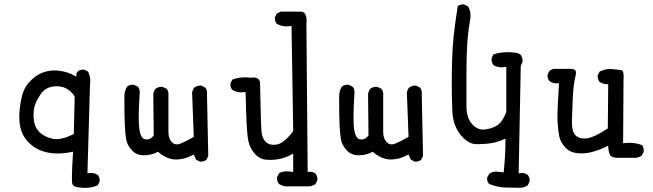

<svg xmlns="http://www.w3.org/2000/svg" viewBox="-20 -745 3040 894"><path d="M353 128.4Q367.2 129.9 373.5 129.9Q394 129.9 408.7 126.5Q423.3 123 435.1 117.7L443.8 100.6Q444.3 98.1 444.3 95.7Q444.3 80.1 435.5 69.8Q421.4 60.1 403.3 60.1Q397.9 60.1 387.2 61.5L398.9 -347.2Q400.4 -357.9 400.4 -366.2Q400.4 -392.1 390.1 -411.6L373 -420.4Q370.6 -420.9 368.2 -420.9Q350.6 -420.9 341.8 -411.6Q335.4 -405.3 335.4 -395.5V-387.7L328.6 -391.6Q296.4 -410.6 255.9 -415.5Q244.6 -417 233.9 -417Q167 -417 118.7 -365.2Q89.8 -335 80.6 -290.5Q69.8 -241.7 69.8 -199.7Q69.8 -151.4 86.4 -119.1Q96.7 -98.1 115.2 -79.6Q137.7 -57.6 166 -45.7Q194.3 -33.7 232.4 -30.8Q241.2 -30.3 251 -30.3Q280.3 -30.3 314.5 -37.6L320.3 -38.6Q314.9 45.9 314.9 75Q314.9 104 316.4 109.4Q317.9 114.7 320.8 118.2Q329.6 126.5 353 128.4ZM243.7 -97.2Q234.9 -97.2 227.1 -98.6Q186.5 -106.9 163.1 -130.4Q142.1 -151.4 138.2 -182.1Q136.2 -196.3 136.2 -211.4Q136.2 -239.7 145 -261.7Q152.8 -282.2 169.4 -306.6Q194.3 -343.3 243.7 -343.3Q296.9 -343.3 327.1 -296.4L327.6 -295.4L323.7 -121.1L321.3 -120.1Q276.9 -97.2 243.7 -97.2Z M915 7.8Q930.7 7.8 940.9 -1L949.7 -18.6L943.8 -305.7L944.3 -311.5Q944.3 -327.1 935.5 -337.4L918 -346.2Q915 -346.7 912.1 -346.7Q909.2 -346.7 904.3 -345.7Q894 -344.2 884.8 -337.4Q876.5 -327.1 874.5 -313.5L882.3 -107.9Q846.7 -86.9 822.3 -77.1Q812.5 -72.8 803.7 -72.8Q789.6 -72.8 779.3 -84Q764.2 -101.1 764.2 -130.9V-299.8L764.6 -305.7Q764.6 -321.3 755.9 -331.5L737.3 -340.3Q734.9 -340.8 732.4 -340.8Q716.3 -340.8 704.1 -331.5Q695.8 -321.3 693.8 -307.1L695.8 -114.7Q692.4 -109.9 689 -106.4Q678.2 -95.7 663.6 -95.7Q655.3 -95.7 650.9 -97.9Q646.5 -100.1 644 -103Q631.3 -115.7 627.9 -151.9Q626 -171.4 626 -207.5Q626 -243.7 630.4 -310.1Q630.9 -313 630.9 -315.9Q630.9 -318.8 629.9 -323.2Q628.9 -333 622.1 -341.3L604.5 -350.1Q602.1 -350.6 599.6 -350.6Q583.5 -350.6 571.8 -341.8Q559.1 -321.3 559.1 -295.9Q559.1 -211.9 561 -166.3Q563 -120.6 567.6 -95Q572.3 -69.3 594.2 -45.4Q615.2 -22 649.9 -22Q684.6 -22 712.9 -37.1L715.3 -38.6L717.8 -36.6Q755.4 -4.4 795.4 -2.4Q798.8 -2.4 801.8 -2.4Q838.9 -2.4 877.9 -23.4L881.8 -25.9L893.1 -1.5L910.2 7.3Q912.6 7.8 915 7.8Z M1458 89.8Q1458 74.2 1449.2 63.5Q1438.5 54.7 1422.9 54.7Q1420.4 54.7 1412.6 55.7L1406.7 -630.9Q1406.7 -630.9 1406.7 -631.3Q1407.7 -640.1 1407.7 -648.7Q1407.7 -657.2 1406.2 -665Q1402.3 -684.1 1390.6 -689Q1386.7 -690.4 1381.8 -690.9H1287.1L1269 -682.1L1260.3 -665Q1259.8 -662.6 1259.8 -660.2Q1259.8 -644.5 1268.6 -634.3Q1290 -622.1 1314.9 -622.1Q1323.2 -622.1 1337.4 -624.5L1345.2 -134.3Q1330.6 -115.2 1317.9 -102.5Q1290.5 -75.2 1268.1 -71.8Q1260.3 -70.8 1253.4 -70.8Q1231 -70.8 1217.8 -84Q1200.7 -100.6 1197.8 -130.4Q1194.8 -158.7 1190.9 -356.4Q1190.4 -369.6 1183.6 -376.5Q1175.3 -384.3 1158.2 -384.3Q1152.3 -384.3 1144.5 -383.3Q1131.3 -384.8 1119.6 -384.8Q1088.9 -384.8 1062 -374.5L1053.2 -357.4Q1052.7 -355 1052.7 -352.5Q1052.7 -336.9 1061.5 -326.7Q1080.6 -314.9 1105.5 -314.9Q1111.8 -314.9 1123.5 -316.4Q1127.4 -142.1 1134.3 -100.1Q1141.6 -53.7 1170.9 -24.4Q1191.9 -3.9 1217.3 -1.5Q1227.5 -0.5 1237.8 -0.5Q1293 -0.5 1338.9 -26.4L1345.2 -29.8V56.2Q1326.7 52.7 1315.4 52.7Q1293.9 52.7 1279.8 61.5L1270 79.6Q1269.5 81.5 1269.5 83.5Q1269.5 99.6 1279.3 111.8Q1296.9 123 1318.4 123Q1321.8 123 1325.2 122.6H1422.4Q1436.5 120.6 1448.7 112.3L1457.5 94.7Q1458 92.3 1458 89.8Z M1915 7.8Q1930.7 7.8 1940.9 -1L1949.7 -18.6L1943.8 -305.7L1944.3 -311.5Q1944.3 -327.1 1935.5 -337.4L1918 -346.2Q1915 -346.7 1912.1 -346.7Q1909.2 -346.7 1904.3 -345.7Q1894 -344.2 1884.8 -337.4Q1876.5 -327.1 1874.5 -313.5L1882.3 -107.9Q1846.7 -86.9 1822.3 -77.1Q1812.5 -72.8 1803.7 -72.8Q1789.6 -72.8 1779.3 -84Q1764.2 -101.1 1764.2 -130.9V-299.8L1764.6 -305.7Q1764.6 -321.3 1755.9 -331.5L1737.3 -340.3Q1734.9 -340.8 1732.4 -340.8Q1716.3 -340.8 1704.1 -331.5Q1695.8 -321.3 1693.8 -307.1L1695.8 -114.7Q1692.4 -109.9 1689 -106.4Q1678.2 -95.7 1663.6 -95.7Q1655.3 -95.7 1650.9 -97.9Q1646.5 -100.1 1644 -103Q1631.3 -115.7 1627.9 -151.9Q1626 -171.4 1626 -207.5Q1626 -243.7 1630.4 -310.1Q1630.9 -313 1630.9 -315.9Q1630.9 -318.8 1629.9 -323.2Q1628.9 -333 1622.1 -341.3L1604.5 -350.1Q1602.1 -350.6 1599.6 -350.6Q1583.5 -350.6 1571.8 -341.8Q1559.1 -321.3 1559.1 -295.9Q1559.1 -211.9 1561 -166.3Q1563 -120.6 1567.6 -95Q1572.3 -69.3 1594.2 -45.4Q1615.2 -22 1649.9 -22Q1684.6 -22 1712.9 -37.1L1715.3 -38.6L1717.8 -36.6Q1755.4 -4.4 1795.4 -2.4Q1798.8 -2.4 1801.8 -2.4Q1838.9 -2.4 1877.9 -23.4L1881.8 -25.9L1893.1 -1.5L1910.2 7.3Q1912.6 7.8 1915 7.8Z M2397.9 129.4Q2420.4 129.4 2437 118.2L2445.8 100.6Q2446.3 97.7 2446.3 93.3Q2446.3 88.9 2444.3 82.3Q2442.4 75.7 2437.5 69.8Q2424.8 60.1 2409.7 60.1Q2405.3 60.1 2395 62L2404.8 -437.5L2412.6 -457Q2413.1 -459.5 2413.1 -461.9Q2413.1 -478 2404.3 -490.2Q2389.6 -500.5 2370.1 -500.5H2369.6Q2355.5 -502 2343.3 -502Q2307.6 -502 2277.3 -491.7L2269 -474.6Q2268.6 -471.7 2268.6 -469.5Q2268.6 -467.3 2268.8 -464.1Q2269 -460.9 2270.5 -456.5Q2272.5 -448.7 2277.3 -441.9Q2294.4 -431.6 2315.4 -431.6Q2323.7 -431.6 2337.4 -434.1V-222.7Q2318.8 -175.8 2293.5 -160.2Q2268.1 -145 2236.3 -142.1Q2232.9 -141.6 2230 -141.6Q2200.7 -141.6 2177.2 -168Q2151.9 -196.8 2151.9 -252V-396.5Q2151.9 -487.3 2155.8 -543.7Q2159.7 -600.1 2169.4 -655.3Q2170.9 -664.1 2170.9 -672.4Q2170.9 -696.3 2159.2 -715.3L2141.6 -724.1Q2138.7 -724.6 2134.5 -724.6Q2130.4 -724.6 2123.8 -722.9Q2117.2 -721.2 2111.3 -716.3Q2100.1 -647 2092.3 -576.7Q2083.5 -496.1 2083.5 -355.5Q2083.5 -274.9 2086.4 -223.1Q2090.8 -149.4 2136.7 -103.5Q2166.5 -73.7 2199.2 -73.7Q2253.4 -73.7 2287.6 -82.5Q2306.6 -87.9 2327.1 -96.7L2333.5 -99.6V-92.8Q2333.5 -17.1 2325.2 57.6L2301.3 55.2Q2295.4 54.2 2290 54.2Q2272 54.2 2258.3 63.5L2248.5 81.5Q2248 83.5 2248 85.4Q2248 101.1 2257.3 111.3Q2297.4 128.4 2342.8 128.4Q2368.2 128.4 2382.3 128.9Q2396.5 129.4 2397.9 129.4Z M2571.8 -356.9Q2574.7 -356.9 2583 -357.4Q2575.7 -247.1 2575.7 -198.7Q2575.7 -185.5 2576.2 -177.2Q2578.6 -136.2 2584.2 -109.6Q2589.8 -83 2611.8 -59.1Q2632.8 -35.6 2667.5 -31.7Q2677.7 -30.8 2687.5 -30.8Q2712.9 -30.8 2737.8 -37.6Q2772.9 -46.9 2805.7 -63.5L2811.5 -66.4Q2813 -48.3 2814.9 -39.1Q2818.4 -24.4 2823.2 -19.5Q2831.1 -11.7 2850.6 -10.3H2941.9Q2956.1 -12.2 2968.3 -20.5L2977.1 -38.1Q2977.5 -41 2977.5 -43.5Q2977.5 -59.1 2969.2 -69.3Q2941.9 -80.1 2910.6 -80.1Q2898.9 -80.1 2881.3 -78.1L2883.3 -370.6Q2883.8 -378.4 2883.8 -387.7Q2883.8 -397 2883.1 -401.6Q2882.3 -406.2 2881.8 -408Q2881.3 -409.7 2880.9 -410.9Q2880.4 -412.1 2879.9 -413.1Q2879.4 -414.1 2878.9 -414.8Q2878.4 -415.5 2877.9 -416.5Q2877 -417.5 2875.5 -417.5Q2861.8 -420.4 2830.6 -423.3Q2825.7 -423.8 2822.8 -423.8Q2819.8 -423.8 2816.4 -423.8Q2813 -423.8 2807.1 -422.9Q2801.3 -421.9 2795.4 -420.4Q2783.7 -417.5 2772 -411.6L2763.2 -394.5Q2762.7 -391.6 2762.7 -388.7Q2762.7 -385.7 2763.7 -381.3Q2765.1 -371.6 2771.5 -363.8Q2787.6 -353 2807.6 -353H2812L2810.1 -147Q2748.5 -106 2714.8 -101.1Q2707.5 -100.1 2699.7 -100.1Q2674.8 -100.1 2660.2 -114.7Q2643.1 -131.8 2643.1 -172.4Q2643.1 -196.3 2647 -287.1Q2649.9 -355 2660.2 -393.1Q2662.1 -400.4 2662.1 -405.8Q2662.1 -414.1 2657.7 -418.5Q2651.9 -424.3 2636.7 -424.3Q2635.7 -424.3 2634.8 -424.3H2555.7L2538.6 -415.5L2529.8 -398.4Q2529.3 -395.5 2529.3 -391.1Q2529.3 -386.7 2531.2 -380.1Q2533.2 -373.5 2538.1 -367.7Q2552.2 -356.9 2571.8 -356.9Z"/></svg>

Font: Bakudai
Style: Light
Weight: 300
Version: Version 1.48